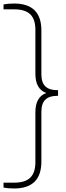

<svg xmlns="http://www.w3.org/2000/svg" viewBox="-40 -838 373 1088"><path d="M40 230Q5 230 -20 225V197H42Q102 197 131.2 169Q160.5 141 160.5 81V-202Q160.5 -288.5 222 -311Q160.5 -333.5 160.5 -420V-669.5Q160.5 -729.5 131.2 -757.2Q102 -785 42 -785H-20V-813Q5 -818 40 -818Q194.5 -818 194.5 -665.5V-417.5Q194.5 -370 217.2 -348.5Q240 -327 284 -327H289V-295H284Q240 -295 217.2 -273.5Q194.5 -252 194.5 -204.5V77.5Q194.5 230 40 230Z"/></svg>

Font: Encode Sans Semi Condensed Thin
Style: Regular
Weight: 100
Width: 4
Designer: Multiple Designers
Foundry: Impallari Type
Version: Version 3.000; ttfautohint (v1.8.3) -l 8 -r 50 -G 200 -x 14 